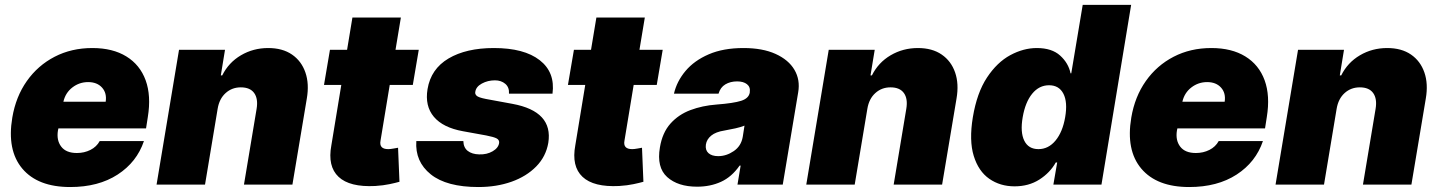

<svg xmlns="http://www.w3.org/2000/svg" viewBox="-20 -747 5823 777"><path d="M264.2 9.9Q133.2 9.9 70.3 -64.6Q7.5 -139.2 29.8 -271.3Q44 -355.8 88.6 -419Q133.2 -482.2 201.2 -517.4Q269.2 -552.6 353.7 -552.6Q436.1 -552.6 491.3 -518.6Q546.5 -484.7 569.4 -422.1Q592.3 -359.4 578.1 -272.7L571 -227.3H216.3L214.5 -218.8Q208.1 -179.3 227.8 -153.6Q247.5 -127.8 291.2 -127.8Q321 -127.8 345.9 -140.3Q370.7 -152.7 383.5 -176.1H562.5Q533.7 -90.9 456 -40.5Q378.2 9.9 264.2 9.9ZM236.5 -335.2H407.7Q413 -370.4 392.9 -392.6Q372.9 -414.8 336.6 -414.8Q301.1 -414.8 272.9 -393.1Q244.7 -371.4 236.5 -335.2Z M860.8 -306.8 809.7 0H613.6L704.5 -545.5H890.6L873.6 -441.8H879.3Q905.2 -494 955.1 -523.3Q1005 -552.6 1065.3 -552.6Q1123.2 -552.6 1161.6 -526.3Q1199.9 -500 1215.9 -453.8Q1231.9 -407.7 1221.6 -348L1163.4 0H967.3L1018.5 -306.8Q1025.2 -347.3 1008.7 -370.4Q992.2 -393.5 954.5 -393.5Q918.7 -393.5 893.1 -370.4Q867.5 -347.3 860.8 -306.8Z M1674.7 -545.5 1650.6 -403.4H1557.2L1519.9 -177.6Q1513.5 -143.5 1551.1 -143.5Q1559.7 -143.5 1572.1 -145.8Q1584.5 -148.1 1590.9 -149.1L1596.6 -11.4Q1581.7 -7.1 1556.6 -1.8Q1531.6 3.6 1498.6 5.7Q1395.2 11 1350.1 -31.4Q1305 -73.9 1321 -159.1L1361.2 -403.4H1291.2L1315.3 -545.5H1384.6L1406.2 -676.1H1602.3L1580.6 -545.5Z M2215.9 -367.9H2039.8Q2041.5 -393.5 2024.9 -407.7Q2008.2 -421.9 1983 -421.9Q1953.8 -421.9 1930 -408.9Q1906.2 -396 1903.4 -375Q1901.6 -366.8 1908.7 -359.7Q1915.8 -352.6 1946 -346.6L2054 -326.7Q2219.1 -296.2 2198.9 -169Q2189.3 -113.3 2149.9 -73.2Q2110.4 -33 2049.9 -11.5Q1989.3 9.9 1916.2 9.9Q1787.3 9.9 1723.2 -41.5Q1659.1 -93 1664.8 -176.1H1855.1Q1855.8 -149.5 1873 -136.2Q1890.3 -122.9 1919 -122.2Q1950.3 -121.1 1973.7 -134.8Q1997.2 -148.4 2000 -169Q2001.1 -180.8 1989.9 -186.8Q1978.7 -192.8 1947.4 -198.9L1853.7 -215.9Q1772.7 -230.5 1735.8 -274.3Q1698.9 -318.2 1710.2 -386.4Q1723.7 -468 1795.1 -510.3Q1866.5 -552.6 1978.7 -552.6Q2101.2 -552.6 2164.2 -503.4Q2227.3 -454.2 2215.9 -367.9Z M2661.9 -545.5 2637.8 -403.4H2544.4L2507.1 -177.6Q2500.7 -143.5 2538.4 -143.5Q2546.9 -143.5 2559.3 -145.8Q2571.7 -148.1 2578.1 -149.1L2583.8 -11.4Q2568.9 -7.1 2543.9 -1.8Q2518.8 3.6 2485.8 5.7Q2382.5 11 2337.4 -31.4Q2292.3 -73.9 2308.2 -159.1L2348.4 -403.4H2278.4L2302.6 -545.5H2371.8L2393.5 -676.1H2589.5L2567.8 -545.5Z M2801.1 8.5Q2723.4 8.5 2680 -30.5Q2636.7 -69.6 2650.6 -150.6Q2660.5 -210.2 2693.2 -246.8Q2725.9 -283.4 2774.1 -301.5Q2822.4 -319.6 2879.3 -323.9Q2948.5 -329.2 2979.2 -339Q3009.9 -348.7 3014.2 -372.2V-373.6Q3017.4 -394.9 3003 -406.2Q2988.6 -417.6 2963.1 -417.6Q2935.4 -417.6 2915.3 -405.5Q2895.2 -393.5 2887.8 -367.9H2707.4Q2718.8 -417.6 2754.1 -459.7Q2789.4 -501.8 2848.2 -527.2Q2907 -552.6 2988.6 -552.6Q3066.1 -552.6 3118.6 -528.8Q3171.2 -505 3195 -464.5Q3218.8 -424 3210.2 -373.6L3147.7 0H2964.5L2977.3 -76.7H2973Q2941.1 -30.9 2897.7 -11.2Q2854.4 8.5 2801.1 8.5ZM2886.4 -115.1Q2919.4 -115.1 2949.4 -135.5Q2979.4 -155.9 2985.8 -193.2L2992.9 -238.6Q2976.9 -232.2 2956.1 -227.6Q2935.4 -223 2911.9 -218.8Q2876.8 -213.4 2858.3 -198.3Q2839.8 -183.2 2836.6 -161.9Q2833.5 -139.6 2847.1 -127.3Q2860.8 -115.1 2886.4 -115.1Z M3490.1 -306.8 3438.9 0H3242.9L3333.8 -545.5H3519.9L3502.8 -441.8H3508.5Q3534.4 -494 3584.3 -523.3Q3634.2 -552.6 3694.6 -552.6Q3752.5 -552.6 3790.8 -526.3Q3829.2 -500 3845.2 -453.8Q3861.2 -407.7 3850.9 -348L3792.6 0H3596.6L3647.7 -306.8Q3654.5 -347.3 3638 -370.4Q3621.4 -393.5 3583.8 -393.5Q3547.9 -393.5 3522.4 -370.4Q3496.8 -347.3 3490.1 -306.8Z M4437.5 0 4557.6 -727.3H4361.6L4315.3 -450.3H4312.4Q4303.8 -491.8 4270.2 -522.2Q4236.6 -552.6 4175.9 -552.6Q4121.9 -552.6 4068.5 -523.8Q4015.1 -495 3974.2 -433.2Q3933.4 -371.4 3917 -272.7Q3901.4 -178.3 3920.6 -116.1Q3939.7 -54 3983.6 -23.4Q4027.5 7.1 4085.7 7.1Q4143.2 7.1 4186.3 -20.4Q4229.3 -47.9 4252.6 -89.5H4258.3L4242.9 0ZM4290.6 -272.7Q4280.4 -213.1 4251.7 -178.3Q4222.9 -143.5 4182.4 -143.5Q4142 -143.5 4125.1 -177.7Q4108.2 -212 4118.7 -272.7Q4129.2 -333.5 4157.1 -367.7Q4185 -402 4225.4 -402Q4265.9 -402 4283.5 -367.7Q4301.1 -333.5 4290.6 -272.7Z M4792.6 9.9Q4661.6 9.9 4598.7 -64.6Q4535.9 -139.2 4558.2 -271.3Q4572.4 -355.8 4617 -419Q4661.6 -482.2 4729.6 -517.4Q4797.6 -552.6 4882.1 -552.6Q4964.5 -552.6 5019.7 -518.6Q5074.9 -484.7 5097.8 -422.1Q5120.7 -359.4 5106.5 -272.7L5099.4 -227.3H4744.7L4742.9 -218.8Q4736.5 -179.3 4756.2 -153.6Q4775.9 -127.8 4819.6 -127.8Q4849.4 -127.8 4874.3 -140.3Q4899.1 -152.7 4911.9 -176.1H5090.9Q5062.1 -90.9 4984.4 -40.5Q4906.6 9.9 4792.6 9.9ZM4764.9 -335.2H4936.1Q4941.4 -370.4 4921.3 -392.6Q4901.3 -414.8 4865.1 -414.8Q4829.5 -414.8 4801.3 -393.1Q4773.1 -371.4 4764.9 -335.2Z M5389.2 -306.8 5338.1 0H5142L5233 -545.5H5419L5402 -441.8H5407.7Q5433.6 -494 5483.5 -523.3Q5533.4 -552.6 5593.8 -552.6Q5651.6 -552.6 5690 -526.3Q5728.3 -500 5744.3 -453.8Q5760.3 -407.7 5750 -348L5691.8 0H5495.7L5546.9 -306.8Q5553.6 -347.3 5537.1 -370.4Q5520.6 -393.5 5483 -393.5Q5447.1 -393.5 5421.5 -370.4Q5396 -347.3 5389.2 -306.8Z"/></svg>

Font: Inter UI Black
Style: Italic
Weight: 900
Italic angle: -9.39999°
Designer: Rasmus Andersson
Foundry: rsms
Version: 3.2;8d6f07862